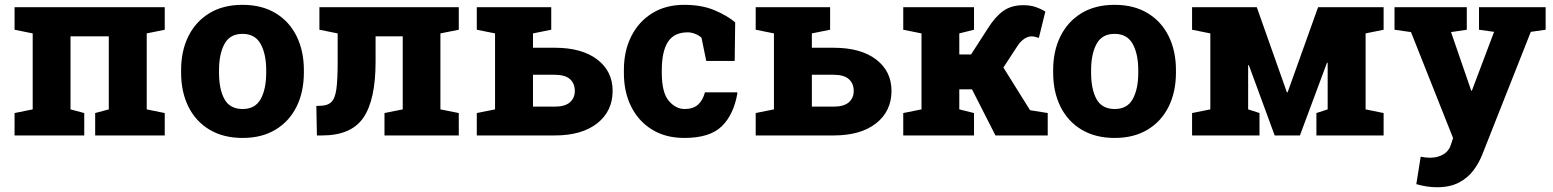

<svg xmlns="http://www.w3.org/2000/svg" viewBox="-20 -558 6396 791"><path d="M40 0V-92.3L114.7 -107.4V-420.4L40 -435.5V-528.3H658.7V-435.5L584.5 -420.4V-107.4L658.7 -92.3V0H372.1V-92.3L428.2 -107.4V-408.2H270.5V-107.4L327.1 -92.3V0Z M980 10.3Q899.9 10.3 843 -23.9Q786.1 -58.1 756.1 -118.7Q726.1 -179.2 726.1 -259.3V-269Q726.1 -348.1 756.1 -408.7Q786.1 -469.2 842.8 -503.7Q899.4 -538.1 979 -538.1Q1058.6 -538.1 1115.2 -503.9Q1171.9 -469.7 1201.9 -408.9Q1231.9 -348.1 1231.9 -269V-259.3Q1231.9 -179.7 1201.9 -118.9Q1171.9 -58.1 1115.2 -23.9Q1058.6 10.3 980 10.3ZM980 -108.9Q1031.2 -108.9 1054 -149.9Q1076.7 -190.9 1076.7 -259.3V-269Q1076.7 -335.4 1053.7 -377Q1030.8 -418.5 979 -418.5Q927.2 -418.5 904.8 -377Q882.3 -335.4 882.3 -269V-259.3Q882.3 -189.9 904.8 -149.4Q927.2 -108.9 980 -108.9Z M1285.6 0 1283.2 -121.6 1297.4 -122.1Q1329.1 -122.1 1345 -137.5Q1360.8 -152.8 1366 -192.4Q1371.1 -231.9 1371.1 -303.7V-420.4L1295.9 -435.5V-528.3H1870.1V-435.5L1794.4 -420.4V-107.4L1870.1 -92.3V0H1564V-92.3L1639.2 -107.4V-408.2H1527.3V-303.7Q1527.3 -147 1477.3 -73.5Q1427.2 0 1307.1 0Z M2265.6 -361.3Q2377 -361.3 2440.4 -313Q2503.9 -264.6 2503.9 -183.6Q2503.9 -100.1 2440.4 -50Q2377 0 2265.6 0H1944.3V-92.3L2019.5 -107.4V-420.4L1944.3 -435.5V-528.3H2251V-435.5L2175.8 -420.4V-361.3ZM2265.6 -118.7Q2307.1 -118.7 2327.6 -136.2Q2348.1 -153.8 2348.1 -183.1Q2348.1 -214.4 2327.9 -232.2Q2307.6 -250 2265.6 -250H2175.8V-118.7Z M2799.3 10.3Q2722.2 10.3 2666.3 -24.2Q2610.4 -58.6 2580.3 -118.9Q2550.3 -179.2 2550.3 -256.8V-270Q2550.3 -348.6 2581.1 -409.2Q2611.8 -469.7 2667.5 -503.9Q2723.1 -538.1 2798.3 -538.1Q2871.6 -538.1 2924.3 -515.6Q2977.1 -493.2 3008.8 -465.8L3006.8 -307.1H2889.6L2870.1 -402.3Q2860.4 -412.1 2844 -418.5Q2827.6 -424.8 2814 -424.8Q2756.8 -424.8 2731.7 -385.3Q2706.5 -345.7 2706.5 -270V-256.8Q2706.5 -176.8 2735.1 -142.8Q2763.7 -108.9 2800.8 -108.9Q2835.4 -108.9 2855.5 -126.7Q2875.5 -144.5 2884.3 -177.7H3016.1L3018.1 -174.8Q3002.9 -85.9 2953.6 -37.8Q2904.3 10.3 2799.3 10.3Z M3414.6 -361.3Q3525.9 -361.3 3589.4 -313Q3652.8 -264.6 3652.8 -183.6Q3652.8 -100.1 3589.4 -50Q3525.9 0 3414.6 0H3093.3V-92.3L3168.5 -107.4V-420.4L3093.3 -435.5V-528.3H3399.9V-435.5L3324.7 -420.4V-361.3ZM3414.6 -118.7Q3456.1 -118.7 3476.6 -136.2Q3497.1 -153.8 3497.1 -183.1Q3497.1 -214.4 3476.8 -232.2Q3456.5 -250 3414.6 -250H3324.7V-118.7Z M3701.2 0V-92.3L3776.4 -107.4V-420.4L3701.2 -435.5V-528.3H3992.7V-435.5L3932.1 -420.4V-333.5H3980.5L4050.3 -441.9Q4080.1 -489.3 4113.3 -512.9Q4146.5 -536.6 4195.3 -536.6Q4224.1 -536.6 4245.8 -529.3Q4267.6 -522 4286.6 -510.3L4259.8 -401.9Q4240.2 -408.2 4230.5 -408.2Q4214.4 -408.2 4199 -397.5Q4183.6 -386.7 4172.4 -369.6L4113.8 -279.8L4223.6 -104L4296.4 -92.3V0H4081.1L3984.4 -189.9H3932.1V-107.4L3992.7 -92.3V0Z M4572.8 10.3Q4492.7 10.3 4435.8 -23.9Q4378.9 -58.1 4348.9 -118.7Q4318.8 -179.2 4318.8 -259.3V-269Q4318.8 -348.1 4348.9 -408.7Q4378.9 -469.2 4435.5 -503.7Q4492.2 -538.1 4571.8 -538.1Q4651.4 -538.1 4708 -503.9Q4764.6 -469.7 4794.7 -408.9Q4824.7 -348.1 4824.7 -269V-259.3Q4824.7 -179.7 4794.7 -118.9Q4764.6 -58.1 4708 -23.9Q4651.4 10.3 4572.8 10.3ZM4572.8 -108.9Q4624 -108.9 4646.7 -149.9Q4669.4 -190.9 4669.4 -259.3V-269Q4669.4 -335.4 4646.5 -377Q4623.5 -418.5 4571.8 -418.5Q4520 -418.5 4497.6 -377Q4475.1 -335.4 4475.1 -269V-259.3Q4475.1 -189.9 4497.6 -149.4Q4520 -108.9 4572.8 -108.9Z M4891.1 0V-92.3L4966.3 -107.4V-420.4L4891.1 -435.5V-528.3H5157.7L5281.7 -177.7H5284.7L5410.2 -528.3H5680.2V-435.5L5606 -420.4V-107.4L5680.2 -92.3V0H5403.3V-92.3L5449.7 -107.4V-299.3H5446.8L5335.4 0H5231.4L5125 -289.6L5122.1 -289.1V-107.4L5168.9 -92.3V0Z M5899.4 213.4Q5859.4 213.4 5814.9 200.7L5833 87.4Q5851.1 91.8 5872.1 91.8Q5902.8 91.8 5926 78.1Q5949.2 64.5 5958 36.6L5966.3 10.7L5793 -425.8L5725.1 -435.5V-528.3H6022.9V-435.5L5958 -425.8L6035.2 -201.7L6041 -184.6H6043.9L6135.3 -426.8L6073.2 -435.5V-528.3H6347.7V-435.5L6286.6 -426.8L6086.9 78.1Q6072.8 114.3 6049.3 145Q6025.9 175.8 5989.5 194.6Q5953.1 213.4 5899.4 213.4Z"/></svg>

Font: Roboto Slab ExtraBold
Style: Regular
Weight: 800
Designer: Google
Version: Version 2.001; ttfautohint (v1.8.3)